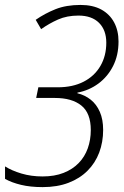

<svg xmlns="http://www.w3.org/2000/svg" viewBox="-34 -744 498 774"><path d="M137.7 10.3Q88.4 10.3 50.8 1.2Q13.2 -7.8 -13.7 -22.9V-73.2Q13.2 -56.2 52.5 -44.4Q91.8 -32.7 137.7 -32.7Q186 -32.7 222.4 -47.1Q258.8 -61.5 283.2 -86.7Q307.6 -111.8 319.8 -146Q332 -180.2 332 -219.7Q332 -288.1 293.9 -318.6Q255.9 -349.1 187.5 -349.1H111.8L120.6 -392.1H198.7Q259.3 -392.1 303 -414.6Q346.7 -437 370.6 -477.8Q394.5 -518.6 394.5 -571.8Q394.5 -622.6 365.2 -651.9Q335.9 -681.2 282.2 -681.2Q235.8 -681.2 200 -665.3Q164.1 -649.4 131.8 -626.5L109.9 -664.1Q147 -689.9 189.9 -707Q232.9 -724.1 290.5 -724.1Q340.3 -724.1 374.3 -705.6Q408.2 -687 426 -653.8Q443.8 -620.6 443.8 -576.7Q443.8 -521.5 422.1 -478.3Q400.4 -435.1 362.8 -407.2Q325.2 -379.4 278.3 -370.6L277.8 -368.2Q308.1 -360.8 331.5 -342.3Q355 -323.7 368.4 -293.2Q381.8 -262.7 381.8 -220.2Q381.8 -171.4 366 -129.2Q350.1 -86.9 318.8 -55.7Q287.6 -24.4 242.2 -7.1Q196.8 10.3 137.7 10.3Z"/></svg>

Font: Open Sans SemiCondensed Light
Style: Italic
Weight: 300
Width: 4
Italic angle: -12°
Designer: Monotype Design Team
Foundry: Monotype Imaging Inc.
Version: Version 3.000